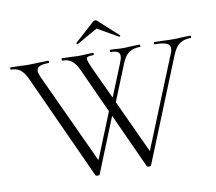

<svg xmlns="http://www.w3.org/2000/svg" viewBox="-90 -887 1116 990"><g transform="rotate(-10 468.5 -392.5)"><path d="M939 -613Q905 -613 882.5 -598.5Q860 -584 843 -544L623 -1Q622 3 612 3Q604 3 601 -1L470 -288L354 -1Q353 3 343 3Q335 3 332 -1L85 -542Q68 -581 48.5 -597Q29 -613 -2 -613Q-5 -613 -5 -619Q-5 -625 -2 -625L41 -624Q69 -622 83 -622Q112 -622 152 -624L195 -625Q198 -625 198 -619Q198 -613 195 -613Q164 -613 148 -606Q132 -599 132 -581Q132 -571 140 -552L361 -75L458 -314L354 -542Q337 -581 317.5 -597Q298 -613 267 -613Q264 -613 264 -619Q264 -625 267 -625L310 -624Q338 -622 352 -622Q373 -622 401 -624L429 -625Q432 -625 432 -619Q432 -613 429 -613Q409 -613 401 -610Q393 -607 393 -598Q393 -589 409 -552L489 -380L558 -550Q567 -571 567 -585Q567 -600 555.5 -606.5Q544 -613 519 -613Q517 -613 517 -619Q517 -625 519 -625L547 -624Q567 -622 585 -622Q605 -622 631 -624L674 -625Q676 -625 676 -619Q676 -613 674 -613Q640 -613 617 -598.5Q594 -584 578 -544L501 -354L630 -75L823 -550Q830 -565 830 -579Q830 -597 811.5 -605Q793 -613 750 -613Q747 -613 747 -619Q747 -625 750 -625L790 -624Q824 -622 850 -622Q871 -622 897 -624L939 -625Q942 -625 942 -619Q942 -613 939 -613ZM457 -783Q462 -788 469 -788Q475 -788 480 -783L582 -690Q583 -690 583 -688Q583 -686 580.5 -684Q578 -682 577 -683L469 -745L360 -683Q358 -682 355 -685.5Q352 -689 354 -690Z"/></g></svg>

Font: Cormorant Garamond Light
Style: Regular
Weight: 300
Designer: Christian Thalmann (Catharsis Fonts)
Version: Version 3.000